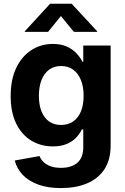

<svg xmlns="http://www.w3.org/2000/svg" viewBox="-20 -775 660 1010"><path d="M301.3 214.4Q231.4 214.4 180.7 195.8Q129.9 177.2 99.1 144.5Q68.4 111.8 57.6 69.3L188 45.9Q194.3 62.5 208.5 76.7Q222.7 90.8 245.6 99.4Q268.6 107.9 300.8 107.9Q356 107.9 387 81.1Q418 54.2 418 -0.5V-93.8H410.2Q398.4 -68.8 378.4 -48.8Q358.4 -28.8 328.9 -16.8Q299.3 -4.9 258.3 -4.9Q194.8 -4.9 144.5 -35.4Q94.2 -65.9 65.2 -125Q36.1 -184.1 36.1 -269.5Q36.1 -357.4 65.7 -418.5Q95.2 -479.5 145.5 -511.7Q195.8 -543.9 258.3 -543.9Q300.3 -543.9 330.6 -530.5Q360.8 -517.1 381.3 -495.4Q401.9 -473.6 414.1 -449.7H418V-535.6H562V-9.8Q562 66.9 528.6 116.5Q495.1 166 436.5 190.2Q377.9 214.4 301.3 214.4ZM301.3 -117.7Q338.4 -117.7 365 -136.2Q391.6 -154.8 405.8 -189.2Q419.9 -223.6 419.9 -271Q419.9 -318.4 405.8 -353.5Q391.6 -388.7 365.2 -408.2Q338.9 -427.7 301.3 -427.7Q264.2 -427.7 238 -408.2Q211.9 -388.7 198.2 -353.5Q184.6 -318.4 184.6 -271Q184.6 -223.6 198.2 -189.2Q211.9 -154.8 238 -136.2Q264.2 -117.7 301.3 -117.7ZM232.9 -607.4H110.4V-610.4L243.7 -755.4H356.9L491.2 -610.4V-607.4H368.7L300.3 -690.4Z"/></svg>

Font: Inter 20pt
Style: Bold
Weight: 700
Version: Version 4.001;git-66647c0bb